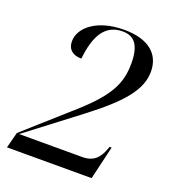

<svg xmlns="http://www.w3.org/2000/svg" viewBox="-133 -823 824 923"><g transform="rotate(20 279.5 -362.0)"><path d="M8 0H441L481 -171H471L465 -155C450 -116 426 -80 365 -80H41L306 -282C463 -402 534 -485 534 -578C534 -668 470 -724 345 -724C206 -724 127 -656 127 -587C127 -542 157 -523 198 -523C211 -644 251 -714 341 -714C400 -714 432 -677 432 -584C432 -487 402 -414 267 -293L29 -81Z"/></g></svg>

Font: Noto Serif Display
Style: Italic
Weight: 400
Italic angle: -12°
Designer: Monotype Design Team
Foundry: Monotype Imaging Inc.
Version: Version 2.009